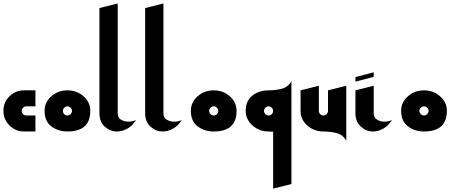

<svg xmlns="http://www.w3.org/2000/svg" viewBox="-20 -767 2680 1120"><path d="M120 0H186.7V-93.3H133.3Q122.7 -93.3 114.7 -101.3Q106.7 -109.3 106.7 -120Q106.7 -130.7 114.7 -138.7Q122.7 -146.7 133.3 -146.7H186.7V-240H120Q70.7 -240 35.3 -205.3Q0 -170.7 0 -120.7Q0 -70.7 35.3 -35.3Q70.7 0 120 0Z M373.3 0Q506.7 0 506.7 -120Q506.7 -170.7 467.3 -205.3Q428 -240 373.3 -240Q318.7 -240 279.3 -205.3Q240 -170.7 240 -120Q240 -60 279.3 -30Q318.7 0 373.3 0ZM373.3 -93.3Q362.7 -93.3 354.7 -101.3Q346.7 -109.3 346.7 -120Q346.7 -130.7 354.7 -138.7Q362.7 -146.7 373.3 -146.7Q384 -146.7 392 -138.7Q400 -130.7 400 -120Q400 -109.3 392 -101.3Q384 -93.3 373.3 -93.3Z M666.7 -106.7V-746.7L560 -720V-106.7Q560 -56 591.3 -28Q622.7 0 662.7 0Q692 0 722 -16Q752 -32 773.3 -66.7Q753.3 -57.3 729.3 -57.3Q705.3 -57.3 686 -68.7Q666.7 -80 666.7 -106.7Z M933.3 -106.7V-746.7L826.7 -720V-106.7Q826.7 -56 858 -28Q889.3 0 929.3 0Q958.7 0 988.7 -16Q1018.7 -32 1040 -66.7Q1020 -57.3 996 -57.3Q972 -57.3 952.7 -68.7Q933.3 -80 933.3 -106.7Z M1226.7 0Q1360 0 1360 -120Q1360 -170.7 1320.7 -205.3Q1281.3 -240 1226.7 -240Q1172 -240 1132.7 -205.3Q1093.3 -170.7 1093.3 -120Q1093.3 -60 1132.7 -30Q1172 0 1226.7 0ZM1226.7 -93.3Q1216 -93.3 1208 -101.3Q1200 -109.3 1200 -120Q1200 -130.7 1208 -138.7Q1216 -146.7 1226.7 -146.7Q1237.3 -146.7 1245.3 -138.7Q1253.3 -130.7 1253.3 -120Q1253.3 -109.3 1245.3 -101.3Q1237.3 -93.3 1226.7 -93.3Z M1680 -120V-293.3Q1660 -258.7 1623.3 -249.3Q1586.7 -240 1546.7 -240Q1492 -240 1452.7 -210Q1413.3 -180 1413.3 -120Q1413.3 -70.7 1452.7 -35.3Q1492 0 1546.7 0Q1560 0 1573.3 1.3V333.3L1680 306.7V200V53.3Q1680 53.3 1680 53.3V-120ZM1546.7 -146.7Q1557.3 -146.7 1565.3 -138.7Q1573.3 -130.7 1573.3 -120Q1573.3 -109.3 1565.3 -101.3Q1557.3 -93.3 1546.7 -93.3Q1536 -93.3 1528 -101.3Q1520 -109.3 1520 -120Q1520 -130.7 1528 -138.7Q1536 -146.7 1546.7 -146.7Z M1893.3 -240V-120Q1893.3 -109.3 1885.3 -101.3Q1877.3 -93.3 1866.7 -93.3Q1856 -93.3 1848 -101.3Q1840 -109.3 1840 -120V-266.7L1733.3 -240V-120Q1733.3 -69.3 1772.7 -34.7Q1812 0 1866.7 0Q1906.7 0 1943.3 9.3Q1980 18.7 2000 53.3V-266.7Z M2160 -106.7V-266.7L2053.3 -240V-106.7Q2053.3 -57.3 2084.7 -28.7Q2116 0 2156 0Q2186.7 0 2216 -16.7Q2245.3 -33.3 2266.7 -66.7Q2245.3 -57.3 2222.7 -57.3Q2198.7 -57.3 2179.3 -69.3Q2160 -81.3 2160 -106.7ZM2160 -318.7V-345.3L2053.3 -317.3V-290.7Z M2453.3 0Q2586.7 0 2586.7 -120Q2586.7 -170.7 2547.3 -205.3Q2508 -240 2453.3 -240Q2398.7 -240 2359.3 -205.3Q2320 -170.7 2320 -120Q2320 -60 2359.3 -30Q2398.7 0 2453.3 0ZM2453.3 -93.3Q2442.7 -93.3 2434.7 -101.3Q2426.7 -109.3 2426.7 -120Q2426.7 -130.7 2434.7 -138.7Q2442.7 -146.7 2453.3 -146.7Q2464 -146.7 2472 -138.7Q2480 -130.7 2480 -120Q2480 -109.3 2472 -101.3Q2464 -93.3 2453.3 -93.3Z"/></svg>

Font: Qahiri
Style: Regular
Weight: 400
Designer: Khaled Hosny
Foundry: Alif Type
Version: Version 3.00